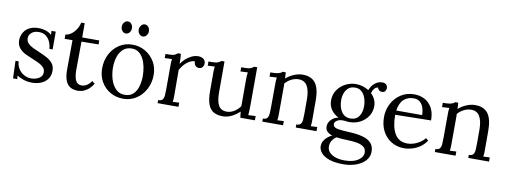

<svg xmlns="http://www.w3.org/2000/svg" viewBox="-74 -1160 4917 1860"><g transform="rotate(10 2384.5 -229.5)"><path d="M249 16Q199 16 160 2.5Q121 -11 96 -28L100 7H58L52 -165H83Q85 -124 106 -91.5Q127 -59 160 -41Q193 -23 231 -23Q257 -23 282 -31.5Q307 -40 324 -57.5Q341 -75 341 -102Q341 -130 324.5 -148.5Q308 -167 281 -181Q254 -195 223 -207Q183 -223 143.5 -241.5Q104 -260 78 -290.5Q52 -321 52 -371Q52 -392 60 -417Q68 -442 87 -464.5Q106 -487 139 -501.5Q172 -516 223 -516Q250 -516 283 -507Q316 -498 347 -473L345 -511H387V-336H355Q353 -371 339 -403.5Q325 -436 298 -457.5Q271 -479 228 -479Q182 -479 156 -456Q130 -433 130 -403Q130 -372 149.5 -351.5Q169 -331 200 -316Q231 -301 266 -287Q304 -271 340 -252Q376 -233 399 -204.5Q422 -176 422 -131Q422 -81 396.5 -48Q371 -15 331.5 0.5Q292 16 249 16Z M695 16Q672 16 648 9.5Q624 3 603.5 -16Q583 -35 571 -71.5Q559 -108 559 -168L561 -458L484 -457V-500Q510 -501 537 -519.5Q564 -538 585.5 -570Q607 -602 615 -640H649V-500H817V-461L649 -459L647 -181Q647 -113 664.5 -77Q682 -41 723 -41Q751 -41 775.5 -57Q800 -73 819 -101L846 -79Q817 -35 788.5 -15Q760 5 736 10.5Q712 16 695 16Z M1142 16Q1072 16 1015 -16.5Q958 -49 924.5 -106.5Q891 -164 891 -238Q891 -317 924 -380Q957 -443 1014 -479.5Q1071 -516 1142 -516Q1212 -516 1269 -482.5Q1326 -449 1360 -392Q1394 -335 1394 -262Q1394 -185 1360.5 -121.5Q1327 -58 1270 -21Q1213 16 1142 16ZM1150 -24Q1203 -24 1234 -54Q1265 -84 1278.5 -132Q1292 -180 1292 -233Q1292 -278 1283.5 -321.5Q1275 -365 1257 -400.5Q1239 -436 1210.5 -457Q1182 -478 1142 -478Q1090 -478 1057 -448Q1024 -418 1008.5 -370Q993 -322 993 -267Q993 -205 1010 -149.5Q1027 -94 1062 -59Q1097 -24 1150 -24ZM1225 -611Q1205 -611 1190 -628Q1175 -645 1175 -670Q1175 -695 1190.5 -712.5Q1206 -730 1225 -730Q1247 -730 1261 -712.5Q1275 -695 1275 -670Q1275 -645 1260 -628Q1245 -611 1225 -611ZM1058 -611Q1038 -611 1023 -628Q1008 -645 1008 -670Q1008 -695 1023.5 -712.5Q1039 -730 1058 -730Q1080 -730 1094 -712.5Q1108 -695 1108 -670Q1108 -645 1093 -628Q1078 -611 1058 -611Z M1479 -30Q1510 -30 1522 -45.5Q1534 -61 1536 -88.5Q1538 -116 1538 -152V-380Q1538 -396 1538.5 -412Q1539 -428 1542 -445Q1524 -444 1506.5 -443.5Q1489 -443 1471 -442V-483H1502Q1545 -483 1561.5 -491.5Q1578 -500 1589 -510H1618Q1620 -494 1621 -470.5Q1622 -447 1623 -411Q1638 -436 1664 -460Q1690 -484 1722.5 -500Q1755 -516 1791 -516Q1819 -516 1840 -501Q1861 -486 1861 -453Q1861 -440 1849.5 -422Q1838 -404 1811 -405Q1789 -406 1776 -422.5Q1763 -439 1766 -461Q1728 -463 1689 -432Q1650 -401 1624 -352L1625 -106Q1625 -86 1624.5 -70.5Q1624 -55 1621 -38Q1637 -39 1652.5 -39.5Q1668 -40 1684 -41V0H1479Z M2123 16Q2069 16 2032.5 -4Q1996 -24 1977.5 -72Q1959 -120 1959 -202V-380Q1959 -396 1959.5 -412Q1960 -428 1963 -445Q1946 -444 1928.5 -443.5Q1911 -443 1894 -442V-483H1925Q1968 -483 1987.5 -491.5Q2007 -500 2018 -510H2047V-205Q2047 -119 2071.5 -76.5Q2096 -34 2155 -35Q2193 -36 2227.5 -58.5Q2262 -81 2283 -112V-369Q2283 -393 2284 -410.5Q2285 -428 2288 -445Q2270 -444 2252 -443.5Q2234 -443 2216 -442V-483H2247Q2290 -483 2309.5 -491.5Q2329 -500 2340 -510H2369L2368 -132Q2368 -116 2367 -87Q2366 -58 2364 -38Q2382 -39 2400 -40Q2418 -41 2436 -42V0H2293Q2290 -17 2288.5 -32Q2287 -47 2286 -60Q2255 -29 2211 -6.5Q2167 16 2123 16Z M2509 0V-30Q2540 -30 2552 -45.5Q2564 -61 2566 -88.5Q2568 -116 2568 -152L2569 -380Q2569 -396 2569.5 -412Q2570 -428 2573 -445Q2555 -444 2537.5 -443Q2520 -442 2502 -441V-483Q2546 -483 2568.5 -487Q2591 -491 2602 -497Q2613 -503 2620 -510H2649Q2651 -499 2651.5 -484.5Q2652 -470 2653 -449Q2685 -478 2729 -497Q2773 -516 2816 -516Q2903 -516 2943 -461.5Q2983 -407 2983 -292V-106Q2983 -86 2982.5 -70.5Q2982 -55 2979 -38Q2995 -39 3010.5 -39.5Q3026 -40 3042 -41V0H2838V-30Q2869 -30 2881 -45.5Q2893 -61 2895 -88.5Q2897 -116 2897 -152V-292Q2896 -378 2868.5 -422Q2841 -466 2782 -465Q2746 -464 2711.5 -446Q2677 -428 2654 -400Q2655 -392 2655 -382Q2655 -372 2655 -361L2654 -106Q2654 -86 2653.5 -70.5Q2653 -55 2650 -38Q2666 -39 2681.5 -39.5Q2697 -40 2713 -41V0Z M3357 271Q3267 271 3212 251Q3157 231 3132 200Q3107 169 3107 136Q3107 105 3121.5 81.5Q3136 58 3157.5 41Q3179 24 3199 16Q3167 5 3148.5 -13.5Q3130 -32 3130 -63Q3130 -98 3158 -128.5Q3186 -159 3230 -166Q3184 -188 3156.5 -227Q3129 -266 3129 -318Q3129 -378 3160 -422.5Q3191 -467 3239.5 -491.5Q3288 -516 3340 -516Q3408 -516 3467 -479Q3482 -521 3515 -548.5Q3548 -576 3588 -576Q3614 -576 3627.5 -562.5Q3641 -549 3641 -526Q3641 -515 3631.5 -499.5Q3622 -484 3598 -485Q3581 -485 3570 -495Q3559 -505 3556 -520Q3531 -516 3517 -496.5Q3503 -477 3498 -454Q3522 -432 3536.5 -401Q3551 -370 3551 -335Q3551 -279 3521.5 -235Q3492 -191 3444 -166.5Q3396 -142 3340 -142Q3321 -142 3307 -144.5Q3293 -147 3273 -147Q3236 -147 3213 -129Q3190 -111 3197 -86Q3205 -62 3246 -55.5Q3287 -49 3356 -46Q3433 -43 3488 -28Q3543 -13 3572.5 18.5Q3602 50 3602 104Q3602 144 3580.5 175.5Q3559 207 3523.5 228Q3488 249 3444.5 260Q3401 271 3357 271ZM3343 -178Q3399 -178 3426.5 -217.5Q3454 -257 3454 -315Q3454 -359 3441 -397Q3428 -435 3402.5 -458Q3377 -481 3338 -481Q3284 -481 3254.5 -440.5Q3225 -400 3225 -340Q3225 -268 3256 -223Q3287 -178 3343 -178ZM3356 232Q3442 232 3490 200Q3538 168 3538 125Q3538 88 3513 68.5Q3488 49 3445 41.5Q3402 34 3346 33Q3319 32 3293 30.5Q3267 29 3243 25Q3186 63 3186 124Q3186 173 3232.5 202.5Q3279 232 3356 232Z M3906 16Q3837 16 3781.5 -16.5Q3726 -49 3694 -108.5Q3662 -168 3662 -249Q3662 -319 3693.5 -380Q3725 -441 3782 -478.5Q3839 -516 3914 -516Q3970 -516 4016 -492Q4062 -468 4089.5 -419Q4117 -370 4117 -295L3765 -289Q3764 -174 3803 -104.5Q3842 -35 3930 -35Q3961 -35 3993.5 -46Q4026 -57 4054 -76Q4082 -95 4099 -118L4123 -98Q4096 -56 4058 -31Q4020 -6 3980 5Q3940 16 3906 16ZM3768 -331H4023Q4023 -367 4012.5 -400.5Q4002 -434 3978 -455.5Q3954 -477 3915 -477Q3857 -477 3818.5 -442.5Q3780 -408 3768 -331Z M4206 0V-30Q4237 -30 4249 -45.5Q4261 -61 4263 -88.5Q4265 -116 4265 -152L4266 -380Q4266 -396 4266.5 -412Q4267 -428 4270 -445Q4252 -444 4234.5 -443Q4217 -442 4199 -441V-483Q4243 -483 4265.5 -487Q4288 -491 4299 -497Q4310 -503 4317 -510H4346Q4348 -499 4348.5 -484.5Q4349 -470 4350 -449Q4382 -478 4426 -497Q4470 -516 4513 -516Q4600 -516 4640 -461.5Q4680 -407 4680 -292V-106Q4680 -86 4679.5 -70.5Q4679 -55 4676 -38Q4692 -39 4707.5 -39.5Q4723 -40 4739 -41V0H4535V-30Q4566 -30 4578 -45.5Q4590 -61 4592 -88.5Q4594 -116 4594 -152V-292Q4593 -378 4565.5 -422Q4538 -466 4479 -465Q4443 -464 4408.5 -446Q4374 -428 4351 -400Q4352 -392 4352 -382Q4352 -372 4352 -361L4351 -106Q4351 -86 4350.5 -70.5Q4350 -55 4347 -38Q4363 -39 4378.5 -39.5Q4394 -40 4410 -41V0Z"/></g></svg>

Font: Lora
Style: Regular
Weight: 400
Designer: Olga Karpushina, Alexei Vanyashin (Cyrillic)
Foundry: Cyreal
Version: Version 3.005; ttfautohint (v1.8.4.7-5d5b)